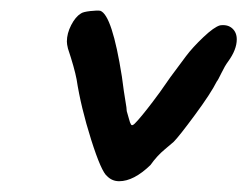

<svg xmlns="http://www.w3.org/2000/svg" viewBox="-20 -380 459 356"><path d="M122 -233Q118 -254 106 -290Q104 -298 104 -303Q104 -318 112 -333.5Q120 -349 130 -355Q134 -358 147.5 -359.5Q161 -361 166 -360Q188 -352 206 -238Q210 -207 212.5 -193Q215 -179 215 -174Q217 -168 219 -160Q221 -152 223 -149Q225 -146 230 -151Q241 -162 263 -191Q274 -205 296 -237L325 -276Q337 -292 357 -311Q377 -330 388 -333Q402 -335 410.5 -327.5Q419 -320 419 -307Q419 -288 403 -266Q397 -258 390.5 -244.5Q384 -231 382 -229Q371 -207 341.5 -167Q312 -127 302 -117Q300 -115 285.5 -103Q271 -91 259 -74Q228 -44 201 -44Q188 -44 179 -53Q168 -61 149 -121Q130 -181 122 -233Z"/></svg>

Font: Caveat
Style: Bold
Weight: 700
Designer: Pablo Impallari
Foundry: Pablo Impallari
Version: Version 1.500; ttfautohint (v1.6)